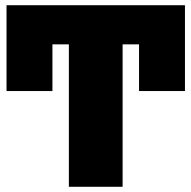

<svg xmlns="http://www.w3.org/2000/svg" viewBox="-20 -716 734 736"><path d="M689 -696V-367H513V-546H450V0H244V-546H181V-367H5V-696Z"/></svg>

Font: FiraGO Heavy
Style: Regular
Weight: 900
Designer: bBox Type
Foundry: bBox Type GmbH
Version: Version 1.001